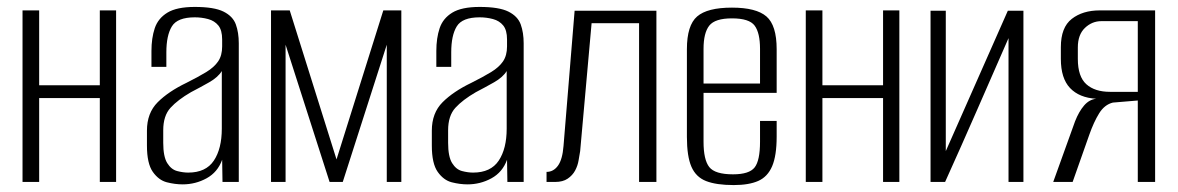

<svg xmlns="http://www.w3.org/2000/svg" viewBox="-20 -525 3399 554"><path d="M45 0V-495H93V-279H268V-495H315V0H268V-242H93V0Z M507 7Q485 7 461.5 1Q438 -5 421 -29Q404 -53 404 -105V-148Q404 -199 435 -230Q466 -261 518 -286Q552 -303 575 -317Q598 -331 609.5 -348Q621 -365 621 -391V-411Q621 -438 610 -451.5Q599 -465 580.5 -470Q562 -475 542 -475Q492 -475 476 -449Q460 -423 460 -374V-332H417V-378Q417 -415 426.5 -443.5Q436 -472 463 -488.5Q490 -505 542 -505Q598 -505 625 -491.5Q652 -478 660.5 -454.5Q669 -431 669 -400V0H622L621 -64Q608 -28 576 -10.5Q544 7 507 7ZM523 -27Q574 -27 597 -61.5Q620 -96 620 -154V-320Q609 -302 583.5 -287.5Q558 -273 531 -259Q493 -237 472 -214Q451 -191 451 -149V-113Q451 -73 462.5 -54.5Q474 -36 491 -31.5Q508 -27 523 -27Z M762 0V-495H816L951 -65L1086 -495H1138V0H1096V-396L969 0H931L804 -396V0Z M1329 7Q1307 7 1283.5 1Q1260 -5 1243 -29Q1226 -53 1226 -105V-148Q1226 -199 1257 -230Q1288 -261 1340 -286Q1374 -303 1397 -317Q1420 -331 1431.5 -348Q1443 -365 1443 -391V-411Q1443 -438 1432 -451.5Q1421 -465 1402.5 -470Q1384 -475 1364 -475Q1314 -475 1298 -449Q1282 -423 1282 -374V-332H1239V-378Q1239 -415 1248.5 -443.5Q1258 -472 1285 -488.5Q1312 -505 1364 -505Q1420 -505 1447 -491.5Q1474 -478 1482.5 -454.5Q1491 -431 1491 -400V0H1444L1443 -64Q1430 -28 1398 -10.5Q1366 7 1329 7ZM1345 -27Q1396 -27 1419 -61.5Q1442 -96 1442 -154V-320Q1431 -302 1405.5 -287.5Q1380 -273 1353 -259Q1315 -237 1294 -214Q1273 -191 1273 -149V-113Q1273 -73 1284.5 -54.5Q1296 -36 1313 -31.5Q1330 -27 1345 -27Z M1557 0V-29Q1577 -29 1590 -47Q1603 -65 1606 -104L1638 -494H1874V0H1824V-458H1687L1654 -89Q1652 -78 1649.5 -62.5Q1647 -47 1639.5 -33Q1632 -19 1618 -9.5Q1604 0 1582 0Z M2097 9Q2047 9 2017.5 -2.5Q1988 -14 1975 -44Q1962 -74 1962 -130V-383Q1962 -452 1991.5 -477.5Q2021 -503 2092 -503Q2162 -503 2191.5 -477.5Q2221 -452 2221 -383V-257H2010V-116Q2010 -64 2026.5 -43Q2043 -22 2095 -22Q2142 -22 2157.5 -42Q2173 -62 2173 -116V-176H2221V-131Q2221 -76 2208 -45.5Q2195 -15 2168 -3Q2141 9 2097 9ZM2010 -284H2173V-384Q2173 -430 2157.5 -451Q2142 -472 2092 -472Q2043 -472 2026.5 -451Q2010 -430 2010 -384Z M2305 0V-495H2353V-279H2528V-495H2575V0H2528V-242H2353V0Z M2665 0V-494H2709V-89L2888 -494H2933V0H2890V-415Q2844 -310 2799 -207Q2754 -104 2707 0Z M3019 0 3082 -175Q3093 -203 3108 -220.5Q3123 -238 3143 -240Q3094 -243 3067.5 -271Q3041 -299 3041 -355V-389Q3041 -446 3072.5 -470.5Q3104 -495 3153 -495H3313V0H3263V-235L3191 -229Q3167 -223 3151.5 -198Q3136 -173 3123 -136L3075 0ZM3183 -260H3263V-464H3158Q3131 -464 3110.5 -444.5Q3090 -425 3090 -388V-355Q3090 -304 3114.5 -282Q3139 -260 3183 -260Z"/></svg>

Font: Alumni Sans Light
Style: Regular
Weight: 300
Version: Version 1.018